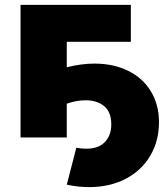

<svg xmlns="http://www.w3.org/2000/svg" viewBox="-20 -562 683 785"><path d="M366 -302Q444 -302 504 -272.5Q564 -243 597 -188.5Q630 -134 630 -62Q630 14 594.5 74.5Q559 135 494 169Q429 203 344 203Q299 203 253 193L292 42Q312 46 333 46Q383 46 409 18.5Q435 -9 435 -53Q435 -104 406 -128Q377 -152 330 -152Q292 -152 253 -138V0H64V-542H515V-391H253V-287Q313 -302 366 -302Z"/></svg>

Font: CMG Sans ExtraBold
Style: Regular
Weight: 800
Designer: Julieta Ulanovsky
Foundry: Julieta Ulanovsky
Version: Version 7.200